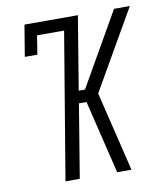

<svg xmlns="http://www.w3.org/2000/svg" viewBox="-82 -805 765 874"><g transform="rotate(-10 300.0 -367.5)"><path d="M150 0 263 -677H138L124 -590H66L90 -735H337L281 -396H310L504 -735H577L366 -368L455 0H389L307 -339H272L216 0Z"/></g></svg>

Font: Iosevka Slab Light Extended
Style: Italic
Weight: 300
Width: 7
Italic angle: -9°
Monospace: yes
Designer: Belleve Invis
Foundry: Belleve Invis
Version: Version 11.1.0; ttfautohint (v1.8.3)